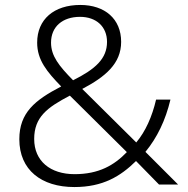

<svg xmlns="http://www.w3.org/2000/svg" viewBox="-20 -745 757 775"><path d="M304 -725C198 -725 130 -667 130 -573C130 -502 170 -455 227 -396C121 -341 58 -290 58 -183C58 -59 147 10 280 10C395 10 466 -33 529 -95L622 0H699L567 -132C614 -189 648 -259 668 -343H610C594 -274 567 -214 530 -170L312 -386C405 -435 469 -488 469 -576C469 -669 403 -725 304 -725ZM303 -677C369 -677 412 -637 412 -576C412 -508 365 -466 275 -421C218 -479 186 -519 186 -573C186 -637 232 -677 303 -677ZM262 -359 492 -131C441 -78 379 -42 281 -42C183 -42 118 -95 118 -184C118 -272 170 -311 262 -359Z"/></svg>

Font: Noto Sans Lao Looped UI Light
Style: Regular
Weight: 300
Designer: Mark Frömberg, Ben Mitchell
Foundry: The Fontpad Ltd
Version: Version 1.001